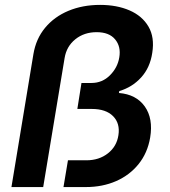

<svg xmlns="http://www.w3.org/2000/svg" viewBox="-20 -757 686 777"><path d="M26.3 0 115.1 -537.3Q125.4 -599.8 162.5 -644.5Q199.6 -689.3 256.9 -713.2Q314.3 -737.2 385.3 -737.2Q452.8 -737.2 504.1 -715Q555.4 -692.8 580.8 -649.5Q606.2 -606.2 596.2 -543.3Q587.4 -483.3 551.1 -443.5Q514.9 -403.8 462.7 -388.5L461.3 -380.7Q531.2 -375 565.9 -326.2Q600.5 -277.3 587.7 -200.3Q577.1 -138.1 541 -93.2Q505 -48.3 449.9 -24.1Q394.9 0 327.4 0H236.9L255 -108.3H329.5Q381 -108.3 416.7 -136.4Q452.4 -164.4 459.2 -209.9Q466.6 -257.5 437.7 -286.8Q408.7 -316.1 351.6 -316.1H293L309.7 -421.2H350.1Q393.8 -421.2 424.9 -452.2Q456 -483.3 462.7 -524.5Q470.2 -568.2 446 -597.5Q421.9 -626.8 371.1 -626.8Q320.7 -626.8 285 -598.2Q249.3 -569.6 241.5 -522.4L154.8 0Z"/></svg>

Font: Inter UI Semi Bold
Style: Italic
Weight: 600
Italic angle: -9.39999°
Designer: Rasmus Andersson
Foundry: rsms
Version: 3.2;8d6f07862